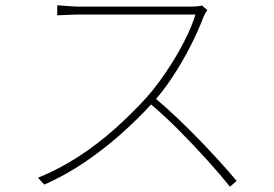

<svg xmlns="http://www.w3.org/2000/svg" viewBox="-20 -698 1040 728"><path d="M766 -660Q763 -656 758.5 -648Q754 -640 752 -635Q733 -584 702 -523Q671 -462 633 -404.5Q595 -347 555 -304Q500 -244 436 -187.5Q372 -131 300.5 -82.5Q229 -34 148 2L124 -24Q205 -57 278 -104.5Q351 -152 416.5 -210.5Q482 -269 538 -331Q573 -371 610 -425.5Q647 -480 677 -538Q707 -596 721 -643Q714 -643 680.5 -643Q647 -643 599.5 -643Q552 -643 499.5 -643Q447 -643 399.5 -643Q352 -643 320 -643Q288 -643 281 -643Q266 -643 246.5 -642Q227 -641 212 -640.5Q197 -640 197 -640V-678Q197 -678 211.5 -677Q226 -676 245.5 -674.5Q265 -673 281 -673Q288 -673 318.5 -673Q349 -673 394 -673Q439 -673 488.5 -673Q538 -673 583.5 -673Q629 -673 660.5 -673Q692 -673 700 -673Q716 -673 727 -674Q738 -675 746 -677ZM568 -326Q611 -290 654 -249Q697 -208 738 -165.5Q779 -123 814.5 -84Q850 -45 877 -12L852 10Q817 -34 766.5 -90Q716 -146 659.5 -203Q603 -260 548 -306Z"/></svg>

Font: Noto Sans TC Thin
Style: Regular
Weight: 100
Designer: Ryoko NISHIZUKA 西塚涼子 (kana, bopomofo & ideographs); Paul D. Hunt (Latin, Greek & Cyrillic); Sandoll Communications 산돌커뮤니
Foundry: Adobe
Version: Version 2.004-H2;hotconv 1.0.118;makeotfexe 2.5.65603